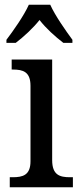

<svg xmlns="http://www.w3.org/2000/svg" viewBox="-20 -786 338 806"><path d="M7 -619V-606H46C80 -632 118 -667 146 -702C173 -667 212 -632 246 -606H284V-619C256 -657 211 -721 191 -766H101C81 -721 36 -657 7 -619ZM21 0H286V-42H274C231 -42 199 -51 199 -114V-536H29V-494H35C76 -494 108 -485 108 -426V-109C108 -50 75 -42 33 -42H21Z"/></svg>

Font: Noto Serif Ethiopic SemiCondensed
Style: Regular
Weight: 400
Width: 4
Designer: Monotype Design Team
Foundry: Monotype Imaging Inc.
Version: Version 2.102